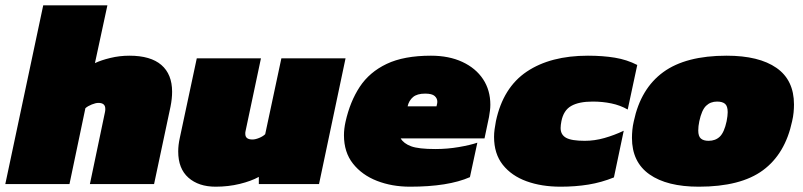

<svg xmlns="http://www.w3.org/2000/svg" viewBox="-42 -694 3029 724"><path d="M-22 0 121 -674H363L316 -456Q339 -467 374 -475.5Q409 -484 446 -484Q526 -484 566.5 -449Q607 -414 607 -348Q607 -322 601 -292L539 0H297L354 -272Q355 -276 355 -279Q355 -282 355 -284Q355 -306 329 -306Q319 -306 304 -300Q289 -294 280 -286L220 0Z M771 10Q707 10 668.5 -24Q630 -58 630 -123Q630 -147 636 -174L700 -474H942L884 -200Q883 -197 883 -194Q883 -191 883 -189Q883 -168 910 -168Q921 -168 935.5 -174Q950 -180 958 -188L1019 -474H1261L1161 0H934V-27Q905 -11 862 -0.5Q819 10 771 10Z M1504 10Q1436 10 1379.5 -12Q1323 -34 1289 -77Q1255 -120 1255 -184Q1255 -208 1261 -235Q1278 -311 1314.5 -366.5Q1351 -422 1416 -453Q1481 -484 1583 -484Q1651 -484 1701.5 -460.5Q1752 -437 1779.5 -395.5Q1807 -354 1807 -299Q1807 -288 1805.5 -276.5Q1804 -265 1802 -253L1785 -172H1469Q1480 -153 1508 -142.5Q1536 -132 1600 -132Q1645 -132 1688.5 -139.5Q1732 -147 1758 -156L1730 -26Q1648 10 1504 10ZM1495 -293H1604L1606 -302Q1607 -305 1607 -311Q1607 -323 1597 -332Q1587 -341 1561 -341Q1531 -341 1515.5 -328Q1500 -315 1495 -293Z M2072 10Q2000 10 1943.5 -10.5Q1887 -31 1854 -72.5Q1821 -114 1821 -178Q1821 -192 1823 -206.5Q1825 -221 1828 -237Q1855 -364 1944.5 -424Q2034 -484 2175 -484Q2231 -484 2276.5 -476.5Q2322 -469 2361 -449L2325 -281Q2297 -297 2263.5 -304Q2230 -311 2193 -311Q2141 -311 2112 -294.5Q2083 -278 2075 -237Q2072 -222 2072 -211Q2072 -186 2092.5 -174.5Q2113 -163 2163 -163Q2200 -163 2237 -173.5Q2274 -184 2310 -201L2273 -25Q2226 -6 2177 2Q2128 10 2072 10Z M2593 10Q2473 10 2407 -36.5Q2341 -83 2341 -174Q2341 -188 2342.5 -204Q2344 -220 2348 -237Q2374 -360 2459 -422Q2544 -484 2698 -484Q2820 -484 2886 -438Q2952 -392 2952 -300Q2952 -286 2950.5 -270Q2949 -254 2945 -237Q2919 -114 2835 -52Q2751 10 2593 10ZM2630 -163Q2656 -163 2672.5 -179Q2689 -195 2698 -237Q2700 -248 2701 -256Q2702 -264 2702 -271Q2702 -294 2692 -302.5Q2682 -311 2662 -311Q2637 -311 2620.5 -295Q2604 -279 2595 -237Q2591 -218 2591 -202Q2591 -180 2601 -171.5Q2611 -163 2630 -163Z"/></svg>

Font: Kanit Black
Style: Italic
Weight: 900
Italic angle: -12°
Designer: Katatrad Team
Foundry: CadsonDemak
Version: Version 2.000; ttfautohint (v1.8.3)